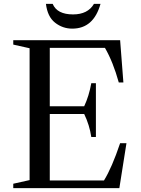

<svg xmlns="http://www.w3.org/2000/svg" viewBox="-20 -979 732 999"><path d="M526 -730H239V-426H418Q443 -479 455 -546H479V-266H455Q446 -328 418 -386H239V-40H521Q562 -106 605 -234H638L601 0H49V-23L134 -42V-728L49 -747V-770H605L622 -550H598Q568 -658 526 -730ZM219 -959H254Q277 -904 360 -904Q437 -904 469 -959H503Q467 -830 356 -830Q306 -830 266.5 -861Q227 -892 219 -959Z"/></svg>

Font: Libre Caslon Text
Style: Regular
Weight: 400
Designer: Pablo Impallari, Rodrigo Fuenzalida
Foundry: Pablo Impallari, Rodrigo Fuenzalida
Version: Version 1.002